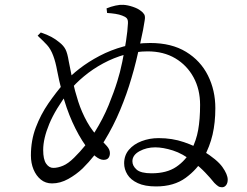

<svg xmlns="http://www.w3.org/2000/svg" viewBox="-20 -791 1040 807"><path d="M636 -7.4Q588.6 -7.4 559 -21.3Q529.3 -35.1 515.6 -57.3Q501.8 -79.6 501.8 -104.5Q501.8 -138 521.9 -161.6Q542.1 -185.2 575.4 -197.8Q608.8 -210.5 646.5 -210.5Q704.1 -210.5 753.1 -193.6Q802 -176.7 832.7 -157.2Q892.8 -120.1 914.9 -88.9Q937.1 -57.6 937.1 -35.9Q937.1 -21.5 930.3 -12.7Q923.5 -3.9 913.2 -3.9Q903.6 -3.9 897 -8.4Q890.3 -12.8 880.8 -22.3Q864.1 -43.3 842.2 -66.1Q820.3 -89 791.1 -111.6Q748 -145.5 706.6 -158.6Q665.2 -171.7 632.2 -171.7Q596 -171.7 566.3 -155.5Q536.5 -139.2 536.5 -113.1Q536.5 -93.9 554.2 -78.2Q571.8 -62.6 617.1 -62.6Q681 -62.6 720.9 -89.7Q760.9 -116.8 784.7 -161.3Q804.9 -199.9 812.9 -244.6Q821 -289.3 821 -350.2Q821 -415.5 793.5 -465.9Q766.1 -516.4 716.9 -545.8Q667.6 -575.1 600.7 -575.1Q553.4 -575.1 505.7 -561.8Q458 -548.4 413.9 -524.7Q369.9 -501 332.9 -470.2Q295.8 -439.5 269.4 -406.3Q212.5 -331.5 187 -269.9Q161.5 -208.3 161.5 -160.7Q161.5 -121.3 173.8 -103.3Q186.1 -85.3 204.1 -85.3Q222.9 -85.3 244.8 -94.4Q266.7 -103.5 291.5 -128.2Q342.5 -178.5 378 -235.5Q413.4 -292.4 436.4 -348.5Q459.3 -404.6 473.1 -449.6Q484.7 -485.8 493.9 -530.9Q503.1 -576.1 509.8 -619.3Q516.4 -662.5 517.7 -692.1Q518.7 -707.5 512.8 -714.2Q506.9 -720.8 493.8 -725.4Q482.1 -730.1 465.1 -732.8Q448.1 -735.4 430.2 -736.5L427.9 -755.8Q446.3 -763.3 465.4 -767.5Q484.5 -771.7 498.2 -770.7Q516.5 -769.7 537.8 -762.6Q559.2 -755.5 571 -746Q581.3 -738.9 586.3 -730.4Q591.3 -721.9 587.9 -703.8Q586.4 -691.8 581.4 -665.7Q576.4 -639.6 568.6 -605.3Q560.9 -571.1 551.9 -534Q542.9 -496.9 532.3 -462.1Q513.6 -397.3 485.4 -329.5Q457.3 -261.7 418.7 -198.5Q380 -135.3 327.4 -83.2Q300.5 -57.5 266.9 -38.8Q233.2 -20.1 198.7 -20.1Q171.3 -20.1 151.6 -36.2Q131.8 -52.4 120.8 -79Q109.9 -105.6 109.9 -137.7Q109.9 -200.9 130.5 -255.2Q151 -309.5 183.3 -356.3Q215.5 -403.1 250.9 -443.5Q276.2 -473.2 313.8 -502.2Q351.3 -531.3 398.4 -556.1Q445.4 -580.9 499.3 -595.6Q553.2 -610.3 611.6 -610.3Q701.1 -610.3 762 -573.1Q822.9 -536 854 -473.7Q885.1 -411.4 885.1 -336.4Q885.1 -275.6 873.5 -225.4Q861.9 -175.2 835.9 -127.7Q809.8 -79.9 760.5 -43.6Q711.1 -7.4 636 -7.4ZM416.1 -119.1Q400.4 -118.8 381.1 -134.2Q361.7 -149.5 341.1 -176.9Q310.1 -220.4 284 -278.4Q258 -336.4 241.3 -401.5Q226.9 -457.2 220.2 -494Q213.6 -530.7 203.8 -556.6Q193.3 -584.9 177.6 -602Q161.9 -619 138.2 -640.9L151.4 -654.5Q178.4 -645.5 196.9 -635.3Q215.3 -625.2 230 -612.7Q247.2 -599.3 255.4 -583.3Q263.5 -567.4 268.9 -533.8Q275.8 -496.9 285 -453.1Q294.3 -409.2 308.8 -364.3Q323.3 -319.5 346.1 -278.5Q368.9 -237.5 402 -205.4Q416.5 -191.3 429.3 -176.9Q442 -162.4 442 -147.5Q442 -135.5 436.1 -127.5Q430.3 -119.5 416.1 -119.1Z"/></svg>

Font: Noto Serif KR ExtraLight
Style: Regular
Weight: 200
Designer: Ryoko NISHIZUKA 西塚涼子 (kana & ideographs); Frank Grießhammer (Latin, Greek & Cyrillic); Wenlong ZHANG 张文龙 (bopomofo); San
Foundry: Adobe
Version: Version 2.002-H1;hotconv 1.1.0;makeotfexe 2.6.0